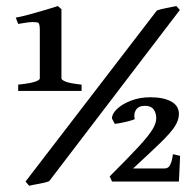

<svg xmlns="http://www.w3.org/2000/svg" viewBox="-20 -590 635 624"><path d="M140.1 -1.5Q129.4 3.4 108.2 7.1Q86.9 10.7 74.7 13.7L63 0L489.7 -555.7Q498.5 -559.6 521 -564Q543.5 -568.4 553.2 -570.3L564.5 -557.6ZM39.1 -294.4V-314.9Q80.1 -319.3 94.7 -324.7Q109.4 -330.1 109.4 -335V-493.7Q109.4 -510.7 105 -515.6Q101.6 -518.1 87.6 -518.3Q73.7 -518.6 39.1 -512.2L31.2 -532.7Q46.4 -535.2 73.7 -542.5Q101.1 -549.8 127.9 -557.9Q154.8 -565.9 168 -570.3L179.7 -560.1V-335Q179.7 -330.6 192.6 -325Q205.6 -319.3 245.1 -314.9V-294.4ZM561.5 0H344.2L336.4 -16.6Q397.5 -77.6 430.2 -113Q462.9 -148.4 475.3 -168.9Q487.8 -189.5 487.8 -205.1Q487.8 -223.1 479.2 -234.6Q470.7 -246.1 451.2 -246.1Q430.2 -246.1 421.9 -232.9Q413.6 -219.7 418 -202.6Q409.2 -198.7 387.2 -193.6Q365.2 -188.5 353 -187.5L343.8 -205.1Q343.8 -220.2 360.6 -236.1Q377.4 -252 405.8 -262.9Q434.1 -273.9 468.3 -273.9Q511.7 -273.9 536.6 -260Q561.5 -246.1 561.5 -219.7Q561.5 -199.7 547.9 -178.7Q534.2 -157.7 501.7 -126.2Q469.2 -94.7 412.6 -42.5H515.1Q527.3 -42.5 533 -54.2Q538.6 -65.9 540.3 -77.4Q542 -88.9 542 -88.9L565.4 -83.5Z"/></svg>

Font: Namdhinggo ExtraBold
Style: Regular
Weight: 800
Designer: Victor Gaultney
Foundry: SIL International
Version: Version 3.001